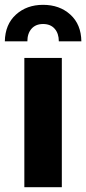

<svg xmlns="http://www.w3.org/2000/svg" viewBox="-29 -779 359 799"><path d="M72.3 0V-537.9H228.3V0ZM-8.9 -607Q-7.5 -677.6 37.3 -718.2Q82.2 -758.9 150.2 -758.9Q219 -758.9 263.8 -718.2Q308.6 -677.6 309.6 -607H215.8Q215.8 -639.8 198.5 -659.4Q181.2 -679.1 150.3 -679.1Q119.5 -679.1 102.2 -659.4Q84.9 -639.8 84.9 -607Z"/></svg>

Font: Montserrat Thin
Style: Regular
Weight: 100
Designer: Julieta Ulanovsky
Foundry: Julieta Ulanovsky
Version: Version 9.000